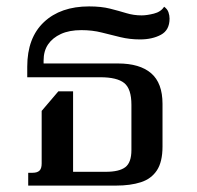

<svg xmlns="http://www.w3.org/2000/svg" viewBox="-20 -579 616 599"><path d="M68 0V-40H82Q96 -40 103 -46.5Q110 -53 110 -69V-233L162 -294H208V-43H310Q352 -43 371 -57.5Q390 -72 390 -111V-252Q390 -302 367.5 -320Q345 -338 293 -338H65V-371Q65 -461 117 -510Q169 -559 258 -559Q296 -559 323.5 -552Q351 -545 374 -538Q397 -531 422 -531Q438 -531 460 -536.5Q482 -542 492 -558Q502 -551 505.5 -541Q509 -531 509 -521Q509 -485 482 -470.5Q455 -456 417 -456Q385 -456 356 -463Q327 -470 297.5 -477.5Q268 -485 234 -485Q196 -485 170 -473Q144 -461 130 -440.5Q116 -420 116 -390V-381H348Q416 -381 451.5 -350.5Q487 -320 487 -255V-122Q487 -74 469.5 -47.5Q452 -21 419.5 -10.5Q387 0 342 0Z"/></svg>

Font: Noto Serif Thai Medium
Style: Regular
Weight: 500
Version: Version 2.001